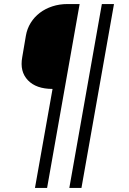

<svg xmlns="http://www.w3.org/2000/svg" viewBox="-20 -750 640 950"><path d="M213 180H153L240 -310Q159 -310 118 -353Q77 -396 90 -467L108 -573Q114 -608 132 -637Q150 -666 177 -686.5Q204 -707 239 -718.5Q274 -730 314 -730H374ZM383 180H323L484 -730H544Z"/></svg>

Font: Maple Mono NL ExtraLight
Style: Italic
Weight: 275
Italic angle: -10°
Monospace: yes
Designer: subframe7536
Version: Version 7.000